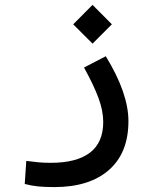

<svg xmlns="http://www.w3.org/2000/svg" viewBox="-20 -531 626 781"><path d="M201.2 230Q162.1 230 135 227.3Q107.9 224.6 80.6 217.3L86.9 123.5Q114.7 127 136 129.2Q157.2 131.3 186.5 131.3Q291.5 131.3 345.7 90.1Q399.9 48.8 399.9 -34.7Q399.9 -79.6 381.1 -131.1Q362.3 -182.6 321.8 -256.3L410.2 -302.2Q502.4 -152.3 502.4 -38.1Q502.4 90.8 423.1 160.4Q343.8 230 201.2 230ZM356.4 -353.5 277.8 -432.1 356.4 -511.2 435.1 -432.1Z"/></svg>

Font: Cascadia Code NF
Style: Regular
Weight: 400
Monospace: yes
Designer: Aaron Bell
Foundry: Saja Typeworks
Version: Version 2404.023; ttfautohint (v1.8.4)